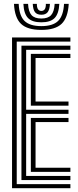

<svg xmlns="http://www.w3.org/2000/svg" viewBox="-20 -999 416 1019"><path d="M43.9 0V-800H353.6V-778.3H68.8V-21.7H353.6V0ZM143.7 -86.9V-373H343.6V-351.3H168.7V-108.7H353.6V-86.9ZM93.8 -43.5V-756.5H353.6V-734.8H118.8V-416.5H343.6V-394.8H118.8V-65.2H353.6V-43.5ZM143.7 -438.2V-713.1H353.6V-691.3H168.7V-460H343.6V-438.2ZM199.5 -840.3Q125.2 -840.3 91.5 -872.5Q57.8 -904.7 54.2 -978.6H79.2Q82.1 -915.3 110.2 -887.9Q138.2 -860.4 199.5 -860.4Q260.5 -860.4 288.5 -887.9Q316.5 -915.3 319.8 -978.6H344.8Q340.6 -904.7 306.9 -872.5Q273.2 -840.3 199.5 -840.3ZM199.5 -880.6Q150.8 -880.6 128.7 -903.3Q106.7 -926 104.1 -978.6H128.9Q131 -936.9 147.4 -918.8Q163.7 -900.7 199.5 -900.7Q235.1 -900.7 251.4 -918.8Q267.8 -936.9 270.1 -978.6H294.9Q292.1 -926 269.9 -903.3Q247.7 -880.6 199.5 -880.6ZM199.5 -920.8Q176.5 -920.8 165.9 -934.2Q155.3 -947.6 153.9 -978.6H175.6Q175.5 -958.5 182 -949.7Q188.4 -940.9 199.5 -940.9Q210.8 -940.9 217.3 -949.7Q223.7 -958.5 223.4 -978.6H245.1Q243.4 -947.6 232.8 -934.2Q222.2 -920.8 199.5 -920.8Z"/></svg>

Font: Big Shoulders Inline Display SC Thin
Style: Regular
Weight: 100
Designer: Patric King
Foundry: XO Type Co
Version: Version 2.002